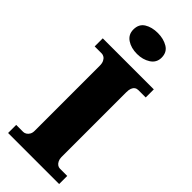

<svg xmlns="http://www.w3.org/2000/svg" viewBox="-299 -983 1024 1024"><g transform="rotate(45 213.0 -471.0)"><path d="M21 0V-61H74Q83 -61 92 -66.5Q101 -72 107 -82.5Q113 -93 113 -108V-600Q113 -618 107 -630Q101 -642 92 -647.5Q83 -653 74 -653H21V-714H406V-653H351Q339 -653 330.5 -647Q322 -641 317.5 -629.5Q313 -618 313 -599V-110Q313 -96 318.5 -84.5Q324 -73 332.5 -67Q341 -61 351 -61H406V0ZM209 -784Q164 -784 133.5 -804.5Q103 -825 103 -863Q103 -904 133.5 -923Q164 -942 209 -942Q252 -942 284 -923Q316 -904 316 -863Q316 -825 284 -804.5Q252 -784 209 -784Z"/></g></svg>

Font: Noto Serif Hebrew Black
Style: Regular
Weight: 900
Version: Version 2.003